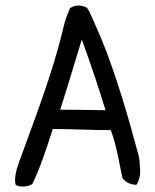

<svg xmlns="http://www.w3.org/2000/svg" viewBox="-20 -648 562 695"><path d="M486 -45C491 -18 483 7 474 21C452 21 432 10 423 -4C411 -62 401 -124 381 -177C302 -177 247 -181 171 -181C152 -120 123 -34 97 18C81 28 57 31 37 22C31 1 37 -26 46 -53C104 -214 170 -379 212 -558C217 -579 225 -599 233 -618C251 -631 273 -631 295 -620C307 -602 315 -579 325 -558C377 -445 428 -284 468 -135C479 -92 486 -82 486 -45ZM362 -249C334 -340 311 -409 276 -505C254 -433 223 -329 198 -251C255 -251 304 -250 362 -249Z"/></svg>

Font: Snowfall
Style: Rev
Weight: 400
Designer: Jasper
Foundry: Cannot Into Space Fonts
Version: Version 0.9